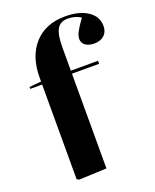

<svg xmlns="http://www.w3.org/2000/svg" viewBox="-146 -866 773 956"><g transform="rotate(-20 240.5 -388.0)"><path d="M105 6 94 -1V-502H31V-512L94 -518V-538Q94 -651 153.5 -716.5Q213 -782 317 -782Q392 -782 436.5 -752Q481 -722 481 -672Q481 -641 461.5 -623Q442 -605 409 -605Q380 -605 362.5 -617.5Q345 -630 345 -652Q345 -668 355 -687.5Q365 -707 394 -748Q365 -767 325 -767Q286 -767 269 -738Q252 -709 252 -641V-518H396V-502H252V0Z"/></g></svg>

Font: Literata 72pt
Style: Bold
Weight: 700
Designer: Latin by Veronika Burian and Jose Scaglione. Greek by Irene Vlachou. Cyrillic by Vera Evstafieva.
Foundry: TypeTogether
Version: Version 3.002